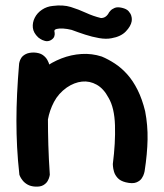

<svg xmlns="http://www.w3.org/2000/svg" viewBox="-20 -694 608 713"><path d="M447 -17Q427 -22 417 -33Q407 -44 403.5 -56Q400 -68 399.5 -76.5Q399 -85 399 -85Q409 -163 407 -228.5Q405 -294 383 -331Q365 -365 339 -379.5Q313 -394 284.5 -391Q256 -388 228 -369Q197 -347 180.5 -315.5Q164 -284 158 -250.5Q152 -217 151 -186Q151 -156 151 -133.5Q151 -111 152 -94Q153 -77 153 -64Q153 -64 153 -59Q153 -54 150 -47Q147 -40 139 -34Q131 -28 115 -27Q101 -26 90 -33Q79 -40 72.5 -47.5Q66 -55 66 -55Q56 -72 55 -88Q54 -104 55 -125Q56 -146 52 -176Q49 -213 49.5 -243Q50 -273 54 -298Q58 -323 67 -346Q76 -369 92 -392Q112 -418 142 -440.5Q172 -463 208 -477Q244 -491 282.5 -493.5Q321 -496 358 -484Q382 -474 406.5 -458Q431 -442 452.5 -418Q474 -394 491 -360Q508 -326 519 -281Q529 -229 528 -176Q527 -123 517 -58Q517 -58 515 -50Q513 -42 506.5 -32Q500 -22 486 -16.5Q472 -11 447 -17ZM111 -1Q94 -2 82.5 -8.5Q71 -15 64 -24Q57 -33 54.5 -39Q52 -45 52 -45Q46 -99 43.5 -148Q41 -197 41 -245.5Q41 -294 43.5 -346Q46 -398 51 -458Q51 -458 52.5 -464.5Q54 -471 59 -479Q64 -487 75.5 -493Q87 -499 106 -499Q127 -498 138.5 -490Q150 -482 156 -471Q162 -460 163.5 -452Q165 -444 165 -444Q162 -395 160 -348.5Q158 -302 158 -254.5Q158 -207 159.5 -155.5Q161 -104 165 -45Q165 -45 163.5 -38Q162 -31 157 -22Q152 -13 141 -6.5Q130 0 111 -1ZM169 -545Q158 -539 147 -542Q136 -545 129 -550Q122 -555 122 -555Q104 -572 102 -591Q100 -610 109 -628Q118 -646 136 -658Q154 -670 176 -672Q214 -677 243 -668Q272 -659 299 -646.5Q326 -634 355 -627Q365 -627 372.5 -632.5Q380 -638 385 -648Q385 -648 390 -654Q395 -660 405.5 -664.5Q416 -669 433 -665Q450 -661 457.5 -652.5Q465 -644 467.5 -635.5Q470 -627 469.5 -621Q469 -615 469 -615Q466 -597 447.5 -577.5Q429 -558 394 -552Q374 -548 348 -552.5Q322 -557 296 -565.5Q270 -574 246 -583Q230 -587 215 -588Q200 -589 190.5 -586.5Q181 -584 182 -578Q182 -578 183 -572Q184 -566 181.5 -558.5Q179 -551 169 -545Z"/></svg>

Font: Sour Gummy Black Medium
Style: Regular
Weight: 500
Version: Version 1.000